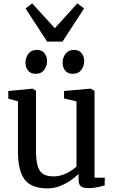

<svg xmlns="http://www.w3.org/2000/svg" viewBox="-20 -1080 668 1112"><path d="M490 9.5Q462.5 9.5 448.8 -1Q435 -11.5 435 -38V-72.5Q416 -53.5 387.8 -34.2Q359.5 -15 325.5 -2Q291.5 11 256 11Q162.5 11 123.2 -39.5Q84 -90 84 -203.5V-493L28 -508.5V-553L168 -566.5H169.5L188.5 -554V-211Q188.5 -156.5 197 -123Q205.5 -89.5 227.2 -74Q249 -58.5 290 -58.5Q319.5 -58.5 344.5 -67.8Q369.5 -77 389.8 -90Q410 -103 423 -115V-493L351 -509.5V-553L502.5 -566.5H504.5L527.5 -554V-51H587L586 -5.5Q569 -1.5 545 4Q521 9.5 490 9.5ZM185.5 -652.5Q157.5 -652.5 142.5 -671.5Q127.5 -690.5 127.5 -716.5Q127.5 -745.5 144.2 -768.2Q161 -791 193 -791H194Q222.5 -791 237.5 -772Q252.5 -753 252.5 -726.5Q252.5 -698 236 -675.2Q219.5 -652.5 186.5 -652.5ZM400.5 -652.5Q372.5 -652.5 357.5 -671.5Q342.5 -690.5 342.5 -716.5Q342.5 -745.5 359.2 -768.2Q376 -791 408 -791H409Q437.5 -791 452.5 -772Q467.5 -753 467.5 -726.5Q467.5 -698 451 -675.2Q434.5 -652.5 401.5 -652.5ZM253 -839 128 -1031 166.5 -1060.5 297.5 -916.5 428 -1060.5 467 -1031 342 -839Z"/></svg>

Font: Merriweather 20pt
Style: Regular
Weight: 400
Version: Version 2.100